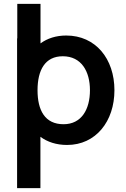

<svg xmlns="http://www.w3.org/2000/svg" viewBox="-20 -740 656 1000"><path d="M329.5 15C479 15 576 -108 576 -270C576 -434 478 -555 325 -555C271.5 -555 226.5 -540 191 -514V-720H70V-540H69V240H190.5V-27.5C227 -0.5 273.5 15 329.5 15ZM175.5 -270C175.5 -375.5 215 -447 307 -447C404 -447 448.5 -368 448.5 -270C448.5 -171 405 -93 311 -93C214 -93 175.5 -165.5 175.5 -270Z"/></svg>

Font: Manrope
Style: Bold
Weight: 700
Designer: Mikhail Sharanda
Foundry: Mikhail Sharanda
Version: Version 4.505;FEAKit 1.0